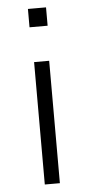

<svg xmlns="http://www.w3.org/2000/svg" viewBox="-52 -730 353 761"><g transform="rotate(-5 125.0 -349.5)"><path d="M161 -626H89V-699H161ZM155 0H95V-487H155Z"/></g></svg>

Font: Inria Sans Light
Style: Regular
Weight: 300
Designer: Black Foundry Team
Foundry: Black Foundry
Version: Version 1.2; ttfautohint (v1.8.3)